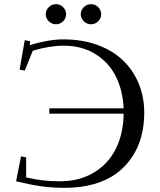

<svg xmlns="http://www.w3.org/2000/svg" viewBox="-20 -902 776 932"><path d="M58.1 -22 82 -143.1 106.9 -138.2V-41Q183.1 -22 270 -22Q365.7 -22 436.3 -64.7Q506.8 -107.4 543 -181.2Q579.1 -254.9 580.1 -350.1H219.2V-376H580.1Q576.2 -463.4 542.2 -531.2Q508.3 -599.1 442.9 -639.6Q377.4 -680.2 289.1 -680.2Q219.7 -680.2 139.2 -655.8L100.1 -559.1L75.2 -564L100.1 -707L126 -702.1L124 -683.1Q218.8 -710.9 287.1 -710.9Q378.9 -710.9 453.6 -683.6Q528.3 -656.2 577.6 -608.4Q627 -560.5 653.6 -495.6Q680.2 -430.7 680.2 -355Q680.2 -293.5 665.8 -239.3Q651.4 -185.1 620.8 -139.2Q590.3 -93.3 545.7 -60.3Q501 -27.3 437.3 -8.8Q373.5 9.8 295.9 9.8Q232.9 9.8 179.7 2.2Q126.5 -5.4 58.1 -22ZM217 -798.6Q202.1 -813 202.1 -833Q202.1 -853 217 -867.4Q231.9 -881.8 252 -881.8Q272 -881.8 286.4 -867.4Q300.8 -853 300.8 -833Q300.8 -813 286.4 -798.6Q272 -784.2 252 -784.2Q231.9 -784.2 217 -798.6ZM387 -798.6Q372.1 -813 372.1 -833Q372.1 -853 387 -867.4Q401.9 -881.8 421.9 -881.8Q441.9 -881.8 456.5 -867.4Q471.2 -853 471.2 -833Q471.2 -813 456.5 -798.6Q441.9 -784.2 421.9 -784.2Q401.9 -784.2 387 -798.6Z"/></svg>

Font: Dehuti
Style: Bold
Weight: 700
Version: Version 1.2